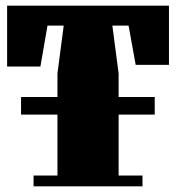

<svg xmlns="http://www.w3.org/2000/svg" viewBox="-20 -655 619 675"><path d="M54 -252V-314H182V-397L204 -565H147L122 -421H5V-635H574V-427H457L432 -565H375L397 -397V-314H524V-252H397V-38H481V0H98V-38H182V-252Z"/></svg>

Font: Unlock
Style: Regular
Weight: 400
Designer: Eduardo Rodriguez Tunni
Foundry: Eduardo Rodriguez Tunni
Version: Version 1.003; ttfautohint (v1.8.4.7-5d5b);gftools[0.9.23]